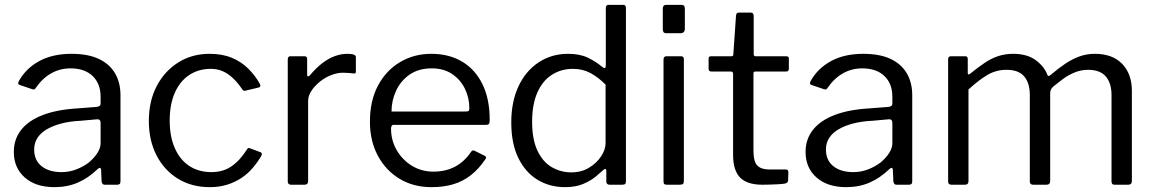

<svg xmlns="http://www.w3.org/2000/svg" viewBox="-20 -762 4760 792"><path d="M382 -64Q345 -28 301.5 -9Q258 10 205 10Q127 10 82 -30Q37 -70 37 -135Q37 -188 67.5 -226.5Q98 -265 156.5 -287.5Q215 -310 301 -315L379 -321Q386 -322 390.5 -325Q395 -328 395 -336V-363Q395 -417 362 -448.5Q329 -480 271 -480Q228 -480 192 -460Q156 -440 128 -400Q125 -395 122 -393.5Q119 -392 113 -394L60 -412Q56 -414 55 -417Q54 -420 58 -428Q87 -480 142 -510Q197 -540 275 -540Q342 -540 386.5 -519.5Q431 -499 454 -460.5Q477 -422 477 -369V-15Q477 -6 473.5 -3Q470 0 463 0H412Q406 0 402.5 -4.5Q399 -9 399 -16L397 -62Q395 -76 382 -64ZM395 -254Q395 -271 381 -270L315 -264Q269 -262 233 -252.5Q197 -243 172 -228Q147 -213 134 -192.5Q121 -172 121 -145Q121 -101 151.5 -76.5Q182 -52 234 -52Q266 -52 295.5 -63.5Q325 -75 348 -93Q370 -112 382.5 -132Q395 -152 395 -171V-254Z M845 -540Q897 -540 936.5 -523.5Q976 -507 1004.5 -478.5Q1033 -450 1052 -416Q1058 -404 1047 -401L992 -388Q985 -385 979 -394Q959 -423 939.5 -441Q920 -459 898 -468.5Q876 -478 850 -478Q799 -478 760.5 -452.5Q722 -427 701 -379Q680 -331 680 -265Q680 -198 701.5 -150Q723 -102 761.5 -77Q800 -52 852 -52Q900 -52 935 -76Q970 -100 999 -146Q1002 -151 1004.5 -151.5Q1007 -152 1012 -150L1055 -134Q1062 -131 1059 -121Q1044 -95 1024 -71Q1004 -47 977.5 -29Q951 -11 918 -0.5Q885 10 845 10Q771 10 714.5 -24.5Q658 -59 626 -120.5Q594 -182 594 -263Q594 -345 626.5 -407Q659 -469 715.5 -504.5Q772 -540 845 -540Z M1181 0Q1174 0 1170.5 -3.5Q1167 -7 1167 -13V-517Q1167 -530 1178 -530H1236Q1247 -530 1247 -519V-454Q1247 -448 1250 -447Q1253 -446 1258 -451Q1284 -482 1309.5 -501.5Q1335 -521 1361 -530.5Q1387 -540 1413 -540Q1448 -540 1448 -527V-467Q1448 -457 1439 -459Q1430 -460 1418.5 -461Q1407 -462 1394 -462Q1372 -462 1347 -452.5Q1322 -443 1300.5 -426Q1279 -409 1265 -388Q1251 -367 1251 -346V-15Q1251 0 1236 0H1181Z M1593 -232Q1593 -183 1616.5 -142.5Q1640 -102 1679.5 -78Q1719 -54 1768 -54Q1818 -54 1857 -74.5Q1896 -95 1924 -137Q1928 -141 1930.5 -141.5Q1933 -142 1938 -140L1980 -119Q1989 -114 1982 -105Q1955 -65 1922.5 -39.5Q1890 -14 1850 -2Q1810 10 1760 10Q1686 10 1629 -24Q1572 -58 1539 -119Q1506 -180 1506 -260Q1506 -347 1539.5 -409.5Q1573 -472 1630.5 -506Q1688 -540 1759 -540Q1832 -540 1886 -508Q1940 -476 1970 -415Q2000 -354 2000 -268Q2000 -261 1998.5 -254Q1997 -247 1985 -247H1602Q1598 -247 1595.5 -242.5Q1593 -238 1593 -232ZM1899 -302Q1910 -302 1913 -304.5Q1916 -307 1916 -316Q1916 -359 1897.5 -396.5Q1879 -434 1844.5 -457Q1810 -480 1761 -480Q1707 -480 1670 -454.5Q1633 -429 1614 -388Q1595 -347 1595 -302Z M2495 0Q2488 0 2484.5 -3.5Q2481 -7 2481 -14V-56Q2481 -64 2477.5 -65Q2474 -66 2468 -60Q2457 -50 2436.5 -33Q2416 -16 2385 -3Q2354 10 2311 10Q2248 10 2198 -20Q2148 -50 2118.5 -109.5Q2089 -169 2089 -257Q2089 -342 2118.5 -405.5Q2148 -469 2201.5 -504.5Q2255 -540 2323 -540Q2372 -540 2405 -524Q2438 -508 2463 -487Q2472 -480 2475.5 -481.5Q2479 -483 2479 -494V-729Q2479 -742 2490 -742H2551Q2562 -742 2562 -729V-16Q2562 -7 2559 -3.5Q2556 0 2546 0H2495ZM2478 -413Q2447 -444 2415 -461Q2383 -478 2343 -478Q2295 -478 2256.5 -453.5Q2218 -429 2196.5 -380Q2175 -331 2175 -260Q2175 -187 2197 -140.5Q2219 -94 2256 -72.5Q2293 -51 2337 -51Q2378 -51 2409.5 -70Q2441 -89 2459.5 -117Q2478 -145 2478 -172V-413Z M2801 -17Q2801 -7 2797.5 -3.5Q2794 0 2783 0H2732Q2723 0 2720 -3Q2717 -6 2717 -14V-516Q2717 -530 2729 -530H2790Q2801 -530 2801 -517ZM2805 -644Q2805 -625 2787 -625H2729Q2720 -625 2717 -629.5Q2714 -634 2714 -642V-726Q2714 -742 2728 -742H2791Q2805 -742 2805 -727Z M3096 -467Q3088 -467 3088 -459V-142Q3088 -95 3104 -79Q3120 -63 3152 -63H3221Q3226 -63 3229 -60.5Q3232 -58 3232 -52L3231 -18Q3231 -8 3219 -5Q3209 -3 3190.5 -2Q3172 -1 3154.5 -0.5Q3137 0 3125 0Q3062 0 3033 -29.5Q3004 -59 3004 -123V-457Q3004 -467 2994 -467H2914Q2903 -467 2903 -478V-520Q2903 -530 2913 -530H2998Q3005 -530 3005 -538L3016 -697Q3017 -710 3027 -710H3077Q3089 -710 3089 -696V-538Q3089 -530 3097 -530H3223Q3234 -530 3234 -521V-478Q3234 -467 3223 -467Z M3648 -64Q3611 -28 3567.5 -9Q3524 10 3471 10Q3393 10 3348 -30Q3303 -70 3303 -135Q3303 -188 3333.5 -226.5Q3364 -265 3422.5 -287.5Q3481 -310 3567 -315L3645 -321Q3652 -322 3656.5 -325Q3661 -328 3661 -336V-363Q3661 -417 3628 -448.5Q3595 -480 3537 -480Q3494 -480 3458 -460Q3422 -440 3394 -400Q3391 -395 3388 -393.5Q3385 -392 3379 -394L3326 -412Q3322 -414 3321 -417Q3320 -420 3324 -428Q3353 -480 3408 -510Q3463 -540 3541 -540Q3608 -540 3652.5 -519.5Q3697 -499 3720 -460.5Q3743 -422 3743 -369V-15Q3743 -6 3739.5 -3Q3736 0 3729 0H3678Q3672 0 3668.5 -4.5Q3665 -9 3665 -16L3663 -62Q3661 -76 3648 -64ZM3661 -254Q3661 -271 3647 -270L3581 -264Q3535 -262 3499 -252.5Q3463 -243 3438 -228Q3413 -213 3400 -192.5Q3387 -172 3387 -145Q3387 -101 3417.5 -76.5Q3448 -52 3500 -52Q3532 -52 3561.5 -63.5Q3591 -75 3614 -93Q3636 -112 3648.5 -132Q3661 -152 3661 -171V-254Z M3905 0Q3891 0 3891 -13V-517Q3891 -530 3902 -530H3962Q3972 -530 3972 -519V-461Q3972 -456 3974.5 -455Q3977 -454 3982 -458Q4014 -484 4041.5 -502.5Q4069 -521 4097.5 -530.5Q4126 -540 4159 -540Q4218 -540 4253.5 -513Q4289 -486 4301 -452Q4303 -448 4307 -449Q4311 -450 4315 -454Q4347 -481 4375.5 -500Q4404 -519 4433.5 -529.5Q4463 -540 4496 -540Q4569 -540 4609 -498.5Q4649 -457 4649 -387V-16Q4649 0 4634 0H4578Q4571 0 4568 -3.5Q4565 -7 4565 -13V-370Q4565 -419 4541.5 -446.5Q4518 -474 4468 -474Q4439 -474 4412.5 -463Q4386 -452 4364.5 -436Q4343 -420 4326 -406Q4318 -399 4315 -392.5Q4312 -386 4312 -376V-16Q4312 0 4297 0H4241Q4235 0 4231.5 -3.5Q4228 -7 4228 -13V-370Q4228 -419 4205 -446.5Q4182 -474 4132 -474Q4090 -474 4055 -454Q4020 -434 3975 -393V-15Q3975 0 3960 0H3905Z"/></svg>

Font: Libre Franklin
Style: Regular
Weight: 400
Designer: Pablo Impallari, Rodrigo Fuenzalida, Nhung Nguyen
Foundry: Impallari Type
Version: Version 3.000